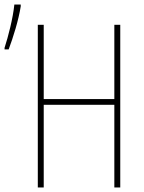

<svg xmlns="http://www.w3.org/2000/svg" viewBox="-50 -823 633 843"><path d="M-30 -613V-606H-12C7 -656 32 -736 41 -795V-803H13C7 -743 -14 -662 -30 -613ZM116 0H142V-363H452V0H478V-714H452V-388H142V-714H116Z"/></svg>

Font: Noto Sans Mono SemiCondensed Thin
Style: Regular
Weight: 100
Width: 4
Designer: Monotype Design Team
Foundry: Monotype Imaging Inc.
Version: Version 2.014